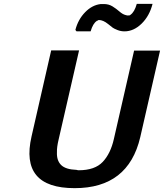

<svg xmlns="http://www.w3.org/2000/svg" viewBox="-20 -958 852 998"><path d="M378 -795Q373 -800 372 -803Q386 -857 422.5 -894.5Q459 -932 504 -937H520Q545 -937 564.5 -925Q584 -913 600.5 -898.5Q617 -884 632 -880Q642 -876 652 -878Q656 -878 658 -881Q679 -895 691 -938H773Q757 -875 716 -835Q675 -795 627 -795Q608 -795 590.5 -802Q573 -809 566 -814Q559 -819 542 -833Q516 -854 494 -854Q492 -855 490 -852Q483 -850 482 -849H483Q463 -836 451 -795ZM144 -249 246 -696H391L285 -234Q275 -193 276 -167Q274 -124 297.5 -100.5Q321 -77 378 -75Q384 -73 389 -73Q473 -73 514 -116.5Q555 -160 572 -236L677 -695H812L709 -245Q647 20 368 20Q82 20 144 -249Z"/></svg>

Font: Coval
Style: ExtraBold Italic
Weight: 800
Foundry: Context Ltd
Version: Version 001.000